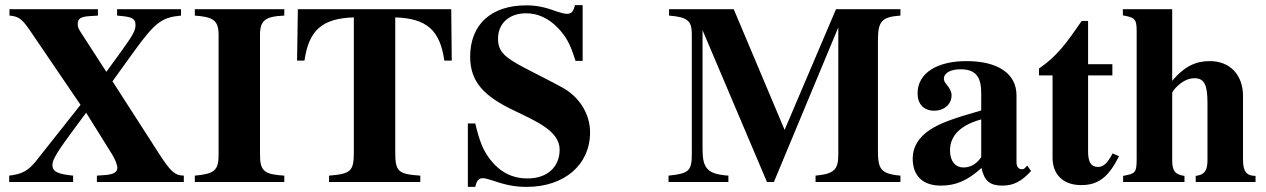

<svg xmlns="http://www.w3.org/2000/svg" viewBox="-20 -712 4953 751"><path d="M699 0V-25C665 -26 649 -38 602 -111L420 -394L500 -505C587 -626 613 -644 688 -651V-676H438V-651L459 -649C497 -645 510 -638 510 -614C510 -592 499 -573 452 -508L396 -431L299 -581C286 -601 284 -606 284 -618C284 -639 296 -647 332 -649L363 -651V-676H17V-651C53 -648 66 -638 97 -593L295 -302L120 -81C90 -44 66 -31 16 -25V0H266V-25C205 -31 185 -41 185 -67C185 -88 204 -119 279 -220L317 -271L418 -109C430 -90 439 -67 439 -55C439 -38 422 -29 387 -27L359 -25V0Z M1092 0V-25C1016 -30 997 -41 997 -106V-576C997 -632 1018 -648 1092 -651V-676H742V-651C814 -646 835 -632 835 -576V-106C835 -44 817 -32 742 -25V0Z M1747 -475 1745 -676H1145L1142 -475H1171C1188 -594 1240 -640 1364 -644V-117C1364 -43 1353 -32 1267 -25V0H1624V-25C1537 -31 1526 -41 1526 -117V-644C1649 -640 1701 -594 1718 -475Z M2259 -474V-692H2229C2222 -665 2215 -658 2197 -658C2188 -658 2176 -661 2155 -668C2109 -685 2077 -691 2038 -691C1902 -691 1819 -617 1819 -490C1819 -389 1877 -334 1990 -280C2033 -259 2078 -239 2112 -215C2146 -191 2169 -163 2169 -127C2169 -58 2120 -14 2043 -14C1985 -14 1937 -38 1899 -86C1870 -123 1856 -158 1839 -229H1810V19H1839C1845 -7 1853 -15 1869 -15C1877 -15 1888 -12 1910 -5C1959 12 1996 19 2040 19C2188 19 2288 -68 2288 -194C2288 -270 2243 -335 2179 -370C2128 -398 2080 -421 2031 -447C1951 -489 1928 -512 1928 -561C1928 -618 1969 -660 2038 -660C2083 -660 2125 -641 2161 -604C2195 -569 2211 -539 2231 -474Z M3502 0V-25C3422 -32 3414 -53 3414 -126V-554C3414 -629 3429 -646 3502 -651V-676H3250L3049 -204L2850 -676H2597V-651C2670 -645 2686 -631 2686 -577V-108C2686 -43 2673 -33 2595 -25V0H2829V-25C2747 -31 2728 -53 2728 -129V-594L2980 0H3007L3259 -605V-109C3259 -50 3245 -32 3170 -25V0Z M3998 -64 3988 -54C3985 -51 3982 -50 3977 -50C3963 -50 3956 -61 3956 -78V-339C3956 -425 3882 -473 3760 -473C3647 -473 3569 -427 3569 -347C3569 -305 3593 -279 3634 -279C3674 -279 3702 -305 3702 -339C3702 -353 3696 -365 3683 -381C3674 -391 3672 -398 3672 -404C3672 -428 3701 -441 3737 -441C3796 -441 3818 -412 3818 -348V-280C3702 -247 3655 -229 3617 -204C3572 -174 3550 -136 3550 -92C3550 -18 3596 14 3660 14C3718 14 3764 -5 3819 -55C3830 -4 3852 14 3901 14C3944 14 3975 -2 4013 -43ZM3818 -97C3796 -66 3772 -57 3748 -57C3718 -57 3696 -80 3696 -124C3696 -182 3738 -223 3818 -245Z M4332 -112C4312 -74 4296 -59 4275 -59C4247 -59 4236 -79 4236 -119V-417H4331V-461H4236V-630H4211C4153 -546 4116 -493 4044 -444V-417H4097V-95C4097 -28 4140 12 4209 12C4276 12 4316 -19 4357 -101Z M4891 0V-24C4856 -24 4842 -41 4842 -87V-337C4842 -416 4794 -473 4712 -473C4659 -473 4614 -454 4565 -396V-676H4372V-652C4418 -643 4426 -639 4426 -591V-89C4426 -33 4418 -33 4373 -24V0H4613V-24C4576 -29 4565 -44 4565 -85V-348C4565 -352 4572 -362 4582 -372C4604 -394 4628 -406 4652 -406C4691 -406 4703 -380 4703 -309V-85C4703 -44 4691 -28 4657 -24V0Z"/></svg>

Font: XITS Math
Style: Bold
Weight: 700
Designer: MicroPress Inc., with final additions and corrections provided by Coen Hoffman, Elsevier (retired)
Version: Version 1.105